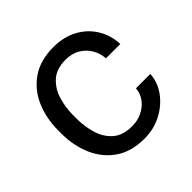

<svg xmlns="http://www.w3.org/2000/svg" viewBox="-145 -671 814 814"><g transform="rotate(-45 261.5 -264.0)"><path d="M280.3 -64.5Q312.5 -64.5 339.8 -77.6Q367.2 -90.8 384.8 -114Q402.3 -137.2 404.8 -167H490.7Q488.3 -120.1 459.2 -79.8Q430.2 -39.6 383.3 -14.9Q336.4 9.8 280.3 9.8Q200.7 9.8 148.7 -26.6Q96.7 -63 71 -123Q45.4 -183.1 45.4 -253.9V-274.4Q45.4 -345.2 71 -405.3Q96.7 -465.3 148.9 -501.7Q201.2 -538.1 280.3 -538.1Q342.3 -538.1 388.7 -512.9Q435.1 -487.8 461.7 -444.6Q488.3 -401.4 490.7 -346.7H404.8Q402.3 -379.4 386.5 -405.8Q370.6 -432.1 343.5 -448Q316.4 -463.9 280.3 -463.9Q224.6 -463.9 193.1 -435.5Q161.6 -407.2 148.7 -363.8Q135.7 -320.3 135.7 -274.4V-253.9Q135.7 -207.5 148.4 -164.1Q161.1 -120.6 192.6 -92.5Q224.1 -64.5 280.3 -64.5Z"/></g></svg>

Font: Vazirmatn
Style: Regular
Weight: 400
Designer: Saber Rastikerdar
Foundry: Saber Rastikerdar
Version: Version 33.003;September 2, 2022;FontCreator 14.0.0.2862 64-